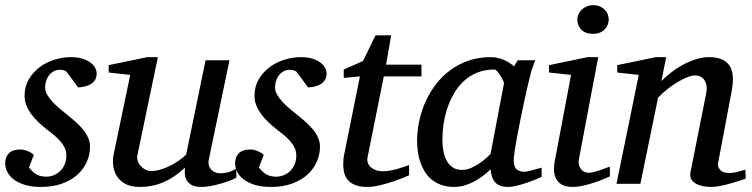

<svg xmlns="http://www.w3.org/2000/svg" viewBox="-28 -717 2932 749"><path d="M349.1 -431.2Q349.1 -413.6 341.3 -403.1Q333.5 -392.6 322.3 -386.7Q311 -380.9 298.6 -378.7Q286.1 -376.5 276.9 -376L231.9 -437Q229 -439.5 222.7 -442.1Q216.3 -444.8 207 -444.8Q190.4 -444.8 179.2 -437.7Q168 -430.7 160.9 -420.2Q153.8 -409.7 150.9 -397.7Q147.9 -385.7 147.9 -376Q147.9 -362.3 155.8 -348.4Q163.6 -334.5 176.3 -320.6Q189 -306.6 204.8 -293.2Q220.7 -279.8 236.8 -267.1Q253.4 -253.9 268.8 -240Q284.2 -226.1 296.4 -211.2Q308.6 -196.3 315.9 -179.7Q323.2 -163.1 323.2 -145Q323.2 -114.3 310.8 -85.9Q298.3 -57.6 274.2 -35.6Q250 -13.7 214.1 -0.7Q178.2 12.2 131.8 12.2Q95.7 12.2 69.3 4.2Q43 -3.9 25.9 -16.8Q8.8 -29.8 0.5 -46.4Q-7.8 -63 -7.8 -80.1Q-7.8 -104 6.6 -118.9Q21 -133.8 51.8 -133.8Q61 -133.8 69.3 -131.3Q77.6 -128.9 84.5 -125.7Q91.3 -122.6 96.4 -118.9Q101.6 -115.2 104 -112.8L85 -64Q95.7 -48.8 111.6 -38.3Q127.4 -27.8 152.8 -27.8Q168 -27.8 182.1 -33.7Q196.3 -39.6 207.3 -50.3Q218.3 -61 224.6 -76.4Q231 -91.8 231 -110.8Q231 -126 224.9 -139.4Q218.8 -152.8 207.8 -165.5Q196.8 -178.2 181.9 -190.7Q167 -203.1 148.9 -216.8Q133.3 -229 118.9 -243.2Q104.5 -257.3 93 -273.2Q81.5 -289.1 74.7 -306.6Q67.9 -324.2 67.9 -342.8Q67.9 -379.4 84.5 -407.7Q101.1 -436 127.2 -455.3Q153.3 -474.6 185.3 -484.4Q217.3 -494.1 248 -494.1Q276.4 -494.1 295.7 -487.5Q314.9 -481 326.9 -471.4Q338.9 -461.9 344 -450.9Q349.1 -439.9 349.1 -431.2Z M894 -23.9Q884.8 -18.6 868.4 -12.2Q852.1 -5.9 833 -0.5Q814 4.9 794.2 8.5Q774.4 12.2 758.3 12.2Q730 12.2 716.3 2.7Q702.6 -6.8 697.5 -19.3Q692.4 -31.7 692.9 -44.4Q693.4 -57.1 693.4 -63Q653.8 -25.4 610.6 -6.6Q567.4 12.2 517.1 12.2Q482.4 12.2 460.4 0Q438.5 -12.2 427.2 -30.8Q416 -49.3 413.6 -71.3Q411.1 -93.3 415 -112.8L480 -424.8L396 -434.1V-462.9L546.9 -494.1H587.9L508.3 -112.8Q505.4 -100.1 509.5 -88.6Q513.7 -77.1 521.7 -68.6Q529.8 -60.1 540 -54.9Q550.3 -49.8 560.1 -49.8Q578.1 -49.8 596.4 -54.9Q614.7 -60.1 632.8 -68.8Q650.9 -77.6 667.5 -89.1Q684.1 -100.6 698.2 -113.8L773.9 -481.9H867.2L787.1 -97.2Q783.7 -81.5 787.1 -71Q790.5 -60.5 797.6 -53.7Q804.7 -46.9 813.7 -43.9Q822.8 -41 831.1 -41Q840.8 -41 856.9 -43.9Q873 -46.9 894 -59.1Z M1246.1 -431.2Q1246.1 -413.6 1238.3 -403.1Q1230.5 -392.6 1219.2 -386.7Q1208 -380.9 1195.6 -378.7Q1183.1 -376.5 1173.8 -376L1128.9 -437Q1126 -439.5 1119.6 -442.1Q1113.3 -444.8 1104 -444.8Q1087.4 -444.8 1076.2 -437.7Q1064.9 -430.7 1057.9 -420.2Q1050.8 -409.7 1047.9 -397.7Q1044.9 -385.7 1044.9 -376Q1044.9 -362.3 1052.7 -348.4Q1060.5 -334.5 1073.2 -320.6Q1085.9 -306.6 1101.8 -293.2Q1117.7 -279.8 1133.8 -267.1Q1150.4 -253.9 1165.8 -240Q1181.2 -226.1 1193.4 -211.2Q1205.6 -196.3 1212.9 -179.7Q1220.2 -163.1 1220.2 -145Q1220.2 -114.3 1207.8 -85.9Q1195.3 -57.6 1171.1 -35.6Q1147 -13.7 1111.1 -0.7Q1075.2 12.2 1028.8 12.2Q992.7 12.2 966.3 4.2Q939.9 -3.9 922.9 -16.8Q905.8 -29.8 897.5 -46.4Q889.2 -63 889.2 -80.1Q889.2 -104 903.6 -118.9Q918 -133.8 948.7 -133.8Q958 -133.8 966.3 -131.3Q974.6 -128.9 981.4 -125.7Q988.3 -122.6 993.4 -118.9Q998.5 -115.2 1001 -112.8L981.9 -64Q992.7 -48.8 1008.5 -38.3Q1024.4 -27.8 1049.8 -27.8Q1064.9 -27.8 1079.1 -33.7Q1093.3 -39.6 1104.2 -50.3Q1115.2 -61 1121.6 -76.4Q1127.9 -91.8 1127.9 -110.8Q1127.9 -126 1121.8 -139.4Q1115.7 -152.8 1104.7 -165.5Q1093.8 -178.2 1078.9 -190.7Q1064 -203.1 1045.9 -216.8Q1030.3 -229 1015.9 -243.2Q1001.5 -257.3 990 -273.2Q978.5 -289.1 971.7 -306.6Q964.8 -324.2 964.8 -342.8Q964.8 -379.4 981.4 -407.7Q998 -436 1024.2 -455.3Q1050.3 -474.6 1082.3 -484.4Q1114.3 -494.1 1145 -494.1Q1173.3 -494.1 1192.6 -487.5Q1211.9 -481 1223.9 -471.4Q1235.8 -461.9 1241 -450.9Q1246.1 -439.9 1246.1 -431.2Z M1469.2 -418.9 1406.2 -105Q1403.3 -91.8 1407.2 -81.3Q1411.1 -70.8 1419.7 -63.7Q1428.2 -56.6 1439.7 -52.7Q1451.2 -48.8 1463.9 -48.8Q1478 -48.8 1493.2 -51.5Q1508.3 -54.2 1522.2 -58.1Q1536.1 -62 1548.1 -66.2Q1560.1 -70.3 1567.9 -73.2V-33.2Q1561.5 -30.3 1543.5 -22.9Q1525.4 -15.6 1502 -7.8Q1478.5 0 1452.6 6.1Q1426.8 12.2 1405.3 12.2Q1377.9 12.2 1359.9 5.6Q1341.8 -1 1331.1 -12.5Q1320.3 -23.9 1315.7 -39.8Q1311 -55.7 1311 -74.2Q1311 -84 1311.8 -94.2Q1312.5 -104.5 1314.9 -115.2L1376 -418.9L1313 -413.1V-445.8L1388.2 -479L1437 -579.1H1498L1478 -464.8H1616.2V-418.9Z M1938 -392.1Q1938.5 -394.5 1934.3 -403.3Q1930.2 -412.1 1924.3 -421.6Q1918.5 -431.2 1911.9 -438.5Q1905.3 -445.8 1900.9 -445.8Q1862.8 -445.8 1832.8 -433.3Q1802.7 -420.9 1780.3 -399.7Q1757.8 -378.4 1741.9 -350.6Q1726.1 -322.8 1716.3 -292.5Q1706.5 -262.2 1702.1 -231.4Q1697.8 -200.7 1697.8 -172.9Q1697.8 -151.9 1701.2 -130.9Q1704.6 -109.9 1713.1 -92.8Q1721.7 -75.7 1736.6 -64.9Q1751.5 -54.2 1774.9 -54.2Q1792.5 -54.2 1810.1 -62Q1827.6 -69.8 1842.8 -80.1Q1857.9 -90.3 1869.1 -100.6Q1880.4 -110.8 1885.7 -116.2ZM2085 -26.9Q2079.1 -24.4 2063.5 -17.8Q2047.9 -11.2 2028.6 -4.6Q2009.3 2 1989.5 7.1Q1969.7 12.2 1955.1 12.2Q1937 12.2 1924.6 7.8Q1912.1 3.4 1904.1 -5.4Q1896 -14.2 1891.6 -26.9Q1887.2 -39.6 1885.7 -56.2Q1874.5 -45.4 1859.4 -33.4Q1844.2 -21.5 1825.9 -11.2Q1807.6 -1 1786.9 5.6Q1766.1 12.2 1743.7 12.2Q1714.4 12.2 1692.1 3.9Q1669.9 -4.4 1653.8 -18.3Q1637.7 -32.2 1627.2 -50.5Q1616.7 -68.8 1610.4 -88.6Q1604 -108.4 1601.6 -128.7Q1599.1 -148.9 1599.1 -167Q1599.1 -205.6 1607.4 -244.9Q1615.7 -284.2 1632.1 -320.6Q1648.4 -356.9 1672.9 -388.7Q1697.3 -420.4 1729.2 -443.8Q1761.2 -467.3 1800.5 -480.7Q1839.8 -494.1 1886.7 -494.1Q1900.4 -494.1 1913.8 -491Q1927.2 -487.8 1939 -482.7Q1950.7 -477.5 1960.4 -471.2Q1970.2 -464.8 1977.1 -458L1991.7 -481.9H2060.1Q2057.6 -476.1 2054.7 -468Q2051.8 -460 2048.8 -451.7Q2045.9 -443.4 2043.7 -436Q2041.5 -428.7 2041 -424.8Q2037.6 -411.6 2031.2 -385Q2024.9 -358.4 2017.8 -325.2Q2010.7 -292 2003.2 -255.6Q1995.6 -219.2 1989.7 -186.8Q1983.9 -154.3 1980 -129.2Q1976.1 -104 1976.1 -92.8Q1976.1 -66.4 1987.3 -56.6Q1998.5 -46.9 2019 -46.9Q2023.9 -46.9 2033.4 -49.1Q2043 -51.3 2053.2 -54.2Q2063.5 -57.1 2072.3 -59.6Q2081.1 -62 2085 -63Z M2351.1 -28.8Q2345.2 -26.4 2329.6 -19.5Q2314 -12.7 2293 -5.6Q2272 1.5 2248.8 6.8Q2225.6 12.2 2205.1 12.2Q2179.2 12.2 2164.1 3.4Q2148.9 -5.4 2141.6 -19.5Q2134.3 -33.7 2133.3 -51.3Q2132.3 -68.8 2135.7 -85.9L2199.7 -424.8L2113.8 -434.1V-462.9L2264.6 -494.1H2305.7L2230 -94.2Q2228 -84 2230.2 -74.7Q2232.4 -65.4 2237.5 -58.3Q2242.7 -51.3 2250.7 -47.1Q2258.8 -43 2269 -43Q2277.8 -43 2289.8 -46.1Q2301.8 -49.3 2313.7 -53.5Q2325.7 -57.6 2335.9 -61.5Q2346.2 -65.4 2351.1 -66.9ZM2346.7 -641.1Q2346.7 -629.9 2342.5 -619.9Q2338.4 -609.9 2330.8 -602.1Q2323.2 -594.2 2312 -589.6Q2300.8 -585 2286.1 -585Q2255.4 -585 2239.7 -601.3Q2224.1 -617.7 2224.1 -641.1Q2224.1 -650.9 2228.3 -660.6Q2232.4 -670.4 2240.5 -678.5Q2248.5 -686.5 2260.3 -691.7Q2272 -696.8 2287.1 -696.8Q2301.3 -696.8 2312.3 -691.9Q2323.2 -687 2331.1 -679.2Q2338.9 -671.4 2342.8 -661.4Q2346.7 -651.4 2346.7 -641.1Z M2880.9 -20Q2874.5 -17.6 2858.6 -12.5Q2842.8 -7.3 2823.2 -1.7Q2803.7 3.9 2783.2 8.1Q2762.7 12.2 2747.1 12.2Q2738.3 12.2 2722.9 10.5Q2707.5 8.8 2693.4 2.7Q2679.2 -3.4 2670.4 -15.1Q2661.6 -26.9 2666 -46.9L2727.1 -354Q2730.5 -374 2727.3 -387.2Q2724.1 -400.4 2717 -408.4Q2710 -416.5 2700.7 -419.7Q2691.4 -422.9 2683.1 -422.9Q2670.9 -422.9 2653.1 -415.8Q2635.3 -408.7 2615.5 -397Q2595.7 -385.3 2575.7 -369.4Q2555.7 -353.5 2539.1 -335.9L2470.2 0H2377L2463.9 -424.8L2379.9 -434.1V-462.9L2530.8 -494.1H2570.8L2552.2 -400.9Q2568.8 -417.5 2590.3 -434.3Q2611.8 -451.2 2636.2 -464.4Q2660.6 -477.5 2686.8 -485.8Q2712.9 -494.1 2737.8 -494.1Q2792.5 -494.1 2815.7 -463.9Q2838.9 -433.6 2827.1 -366.2L2773.9 -84Q2771.5 -69.8 2776.1 -61.5Q2780.8 -53.2 2788.3 -48.8Q2795.9 -44.4 2804.2 -43.2Q2812.5 -42 2816.9 -42Q2830.6 -42 2846.7 -45.9Q2862.8 -49.8 2879.9 -55.2Z"/></svg>

Font: Charis SIL Viet
Style: Italic
Weight: 400
Italic angle: -11°
Foundry: SIL International
Version: Version 5.000